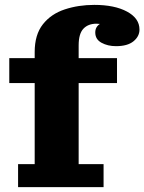

<svg xmlns="http://www.w3.org/2000/svg" viewBox="-20 -766 591 786"><path d="M54 0V-94H122V-426H18V-528H122V-553Q122 -624 155.5 -666.5Q189 -709 245 -727.5Q301 -746 366 -746Q449 -746 500 -718.5Q551 -691 551 -645Q551 -617 526.5 -597Q502 -577 455 -577Q421 -577 395.5 -591Q370 -605 370 -633Q370 -656 389 -668Q382 -669 375 -669Q341 -669 321.5 -648.5Q302 -628 302 -580V-528H459V-426H302V-94H404V0Z"/></svg>

Font: Montagu Slab 16pt
Style: Bold
Weight: 700
Designer: Florian Karsten
Foundry: Florian Karsten
Version: Version 1.000; ttfautohint (v1.8.3)